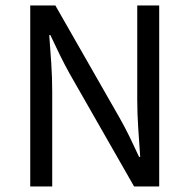

<svg xmlns="http://www.w3.org/2000/svg" viewBox="-20 -676 687 696"><path d="M89.6 0V-656.3H180.6L413.7 -248.4Q432.5 -215.4 450 -179.5Q467.4 -143.6 484.2 -107.3H488.2Q484.8 -158.4 481.1 -211.5Q477.5 -264.5 477.5 -315.4V-656.3H557.1V0H466.1L233 -407.9Q214.6 -440.9 196.9 -477Q179.3 -513.1 162.5 -549H158.5Q162.3 -499.9 165.8 -447.5Q169.3 -395.1 169.3 -343.2V0Z"/></svg>

Font: Source Sans Variable
Style: Regular
Weight: 200
Designer: Paul D. Hunt
Foundry: Adobe Systems Incorporated
Version: Version 3.006;hotconv 1.0.111;makeotfexe 2.5.65597